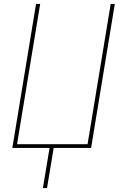

<svg xmlns="http://www.w3.org/2000/svg" viewBox="-20 -755 640 980"><path d="M199 205 233 0H43L164 -735H185L67 -19H427L545 -735H566L445 0H254L220 205Z"/></svg>

Font: Iosevka Curly ThExObl
Style: Regular
Weight: 100
Width: 7
Italic angle: -9°
Monospace: yes
Designer: Belleve Invis
Foundry: Belleve Invis
Version: Version 11.1.0; ttfautohint (v1.8.3)